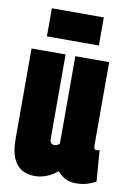

<svg xmlns="http://www.w3.org/2000/svg" viewBox="-85 -792 580 855"><g transform="rotate(10 205.0 -364.5)"><path d="M131 10Q100 10 75 -4Q50 -18 35.5 -50.5Q21 -83 21 -140V-547H175V-166Q175 -152 181 -146.5Q187 -141 194 -141Q208 -141 219 -151V-547H372V-176Q372 -161 374.5 -156Q377 -151 383 -151Q391 -151 398 -154L409 -13Q392 -4 370.5 3Q349 10 319 10Q290 10 269.5 -1.5Q249 -13 235 -30Q213 -11 187 -0.5Q161 10 131 10ZM79 -612V-739H314V-612Z"/></g></svg>

Font: Georama ExtraCondensed ExtraBold
Style: Regular
Weight: 800
Width: 2
Designer: Jean-Baptiste Levee
Foundry: Production Type
Version: Version 1.000